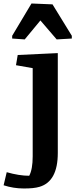

<svg xmlns="http://www.w3.org/2000/svg" viewBox="-77 -840 425 1083"><path d="M107.4 42V-455.6L13.2 -472.2L22.9 -529.8L249 -540.5V22.9Q249 183.6 145.5 213.9Q112.8 223.6 56.2 223.1Q-0.5 223.1 -56.6 205.1L-39.1 131.3Q31.2 151.4 87.9 151.4Q107.4 114.3 107.4 42ZM328.1 -622.6 242.7 -617.7 150.9 -724.6 62.5 -617.7 -8.3 -622.6V-638.2L100.6 -820.3L219.2 -815.4L328.1 -638.2Z"/></svg>

Font: NoticiaText-Bold
Style: Bold
Weight: 700
Designer: JM Sole
Foundry: JM Sole
Version: Version 1.003